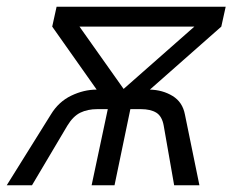

<svg xmlns="http://www.w3.org/2000/svg" viewBox="-62 -550 690 570"><path d="M-42 0 89 -210Q112 -248 149.5 -266Q187 -284 225 -284L93 -471L106 -530H608L595 -471L383 -284Q421 -283 450.5 -265Q480 -247 487 -210L530 0H455L424 -177Q419 -205 402 -215.5Q385 -226 356 -226H325L278 0H210L258 -226H227Q198 -226 176.5 -215.5Q155 -205 138 -177L33 0ZM174 -471 305 -286 515 -471Z"/></svg>

Font: Geist Mono Light
Style: Italic
Weight: 300
Italic angle: -12°
Monospace: yes
Designer: Basement.studio, Andrés Briganti, Mateo Zaragoza
Foundry: Basement.studio, Vercel, Andrés Briganti, Guido Ferreyra, Mateo Zaragoza
Version: Version 1.500; ttfautohint (v1.8.4.7-5d5b)